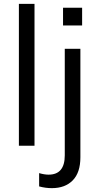

<svg xmlns="http://www.w3.org/2000/svg" viewBox="-20 -756 516 996"><path d="M78 0V-736H159V0ZM232 150Q316 150 316 50V-503H397V60Q397 139 357.5 179.5Q318 220 249 220Q216 220 183 211V142Q210 150 232 150ZM307 -716H406V-624H307Z"/></svg>

Font: Muli-Regular
Style: Regular
Weight: 400
Version: Version 2.000